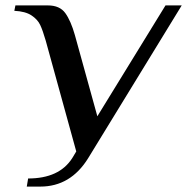

<svg xmlns="http://www.w3.org/2000/svg" viewBox="-20 -680 692 710"><path d="M84 -20Q199 -20 247 -95L262 -120L149 -530Q138 -568 128.5 -588Q119 -608 96.5 -623Q74 -638 33 -640L37 -660H157Q201 -660 221.5 -631.5Q242 -603 257 -550L340 -250L592 -660H652L306 -95Q241 10 129 10H79Z"/></svg>

Font: Philosopher
Style: Italic
Weight: 400
Italic angle: -10°
Designer: Jovanny Lemonad
Foundry: Jovanny Lemonad
Version: Version 2.000